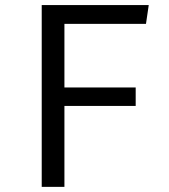

<svg xmlns="http://www.w3.org/2000/svg" viewBox="-20 -726 655 746"><path d="M230.3 -633.3V-386.2H507.2V-314.4H230.3V0H142.1V-706.2H557.9L547.2 -633.3Z"/></svg>

Font: FiraCode Nerd Font
Style: Regular
Weight: 400
Designer: Carrois Corporate, Edenspiekermann AG, Nikita Prokopov
Foundry: Carrois Corporate, Edenspiekermann AG, Nikita Prokopov
Version: Version 6.002;Nerd Fonts 2.2.2